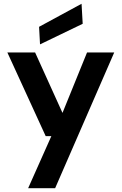

<svg xmlns="http://www.w3.org/2000/svg" viewBox="-20 -777 644 1017"><path d="M129 220 252 -56H222L19 -499H166L311 -179L441 -499H585L272 220ZM192 -542 187 -635 412 -757 418 -651Z"/></svg>

Font: DM Sans 20pt
Style: Bold
Weight: 700
Version: Version 4.004;gftools[0.9.30]